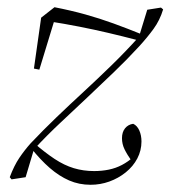

<svg xmlns="http://www.w3.org/2000/svg" viewBox="-20 -489 472 532"><path d="M231 23Q199 23 171.5 11Q144 -1 118 -23.5Q92 -46 65 -80L75 -92Q105 -66 131.5 -48.5Q158 -31 184.5 -23Q211 -15 241 -15Q262 -15 281.5 -19Q301 -23 318 -32Q335 -41 348 -53L353 -47L346 -41Q332 -61 325 -75.5Q318 -90 318 -106Q318 -123 326.5 -133.5Q335 -144 349 -146Q360 -141 366 -127.5Q372 -114 372 -97Q372 -72 360.5 -50Q349 -28 328.5 -11.5Q308 5 283 14Q258 23 231 23ZM51 2 12 8 7 2Q19 -30 33.5 -51.5Q48 -73 65 -92Q99 -128 136 -163.5Q173 -199 211.5 -234.5Q250 -270 289 -308Q328 -346 365 -387L388 -462L426 -468L432 -463Q423 -433 405.5 -409Q388 -385 366 -361Q332 -324 296 -289.5Q260 -255 223 -220Q186 -185 148 -149.5Q110 -114 74 -75ZM74 -299 94 -440 131 -469Q177 -460 216.5 -449Q256 -438 294.5 -424Q333 -410 375 -393L364 -377Q318 -389 279.5 -398Q241 -407 200.5 -415Q160 -423 109 -431L136 -450L89 -296Z"/></svg>

Font: Source Serif 4 48pt Light
Style: Italic
Weight: 300
Italic angle: -12°
Designer: Frank Grießhammer
Foundry: Adobe Systems Incorporated
Version: Version 4.004;hotconv 1.0.116;makeotfexe 2.5.65601